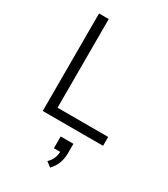

<svg xmlns="http://www.w3.org/2000/svg" viewBox="-236 -812 1053 1202"><g transform="rotate(30 291.0 -210.5)"><path d="M113 0V-705H183V-64H549V0ZM330 284 295 257Q319 234 327.5 209Q336 184 336 157L349 167H290V82H382V148Q382 188 369.5 222Q357 256 330 284Z"/></g></svg>

Font: Nunito Sans 7pt Light
Style: Regular
Weight: 300
Designer: Vernon Adams
Foundry: Vernon Adams
Version: Version 3.101;gftools[0.9.27]